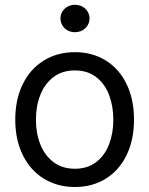

<svg xmlns="http://www.w3.org/2000/svg" viewBox="-20 -749 607 780"><path d="M157.7 -23.4C194.5 -0.7 236.7 10.7 284.2 10.7C331.7 10.7 373.7 -0.7 410.2 -23.4C446.6 -46.2 474.8 -78.3 494.6 -119.6C514.5 -161 524.4 -208.7 524.4 -262.7C524.4 -317.4 514.5 -365.4 494.6 -406.7C474.8 -448.1 446.6 -480.1 410.2 -502.9C373.7 -525.7 331.7 -537.1 284.2 -537.1C236.7 -537.1 194.5 -525.7 157.7 -502.9C120.9 -480.1 92.4 -448.1 72.3 -406.7C52.1 -365.4 42 -317.4 42 -262.7C42 -208.7 52.1 -161 72.3 -119.6C92.4 -78.3 120.9 -46.2 157.7 -23.4ZM371.1 -90.8C347.7 -72.6 318.7 -63.5 284.2 -63.5C249.7 -63.5 220.5 -72.6 196.8 -90.8C173 -109 155.3 -133.1 143.6 -163.1C131.8 -193 126 -226.2 126 -262.7C126 -299.2 131.8 -332.5 143.6 -362.8C155.3 -393.1 173 -417.3 196.8 -435.5C220.5 -453.8 249.7 -462.9 284.2 -462.9C318.7 -462.9 347.7 -453.8 371.1 -435.5C394.5 -417.3 411.9 -393.1 423.3 -362.8C434.7 -332.5 440.4 -299.2 440.4 -262.7C440.4 -226.2 434.7 -193 423.3 -163.1C411.9 -133.1 394.5 -109 371.1 -90.8ZM254.9 -625.5C264 -620.6 273.8 -618.2 284.2 -618.2C295.2 -618.2 305.3 -620.6 314.5 -625.5C323.6 -630.4 330.7 -637.2 335.9 -646C341.1 -654.8 343.8 -664.1 343.8 -673.8C343.8 -684.2 341.1 -693.7 335.9 -702.1C330.7 -710.6 323.6 -717.3 314.5 -722.2C305.3 -727.1 295.2 -729.5 284.2 -729.5C273.8 -729.5 264 -727.1 254.9 -722.2C245.8 -717.3 238.6 -710.6 233.4 -702.1C228.2 -693.7 225.6 -684.2 225.6 -673.8C225.6 -664.1 228.2 -654.8 233.4 -646C238.6 -637.2 245.8 -630.4 254.9 -625.5Z"/></svg>

Font: Pretendard Variable
Style: Regular
Weight: 400
Designer: Base glyphs from Inter by Rasmus Andersson; Hangeul glyphs from Noto Sans CJK(Source Han Sans) by Jang Soo-young and Kan
Foundry: Kil Hyung-jin
Version: Version 1.309;Glyphs 3.2 (3225)